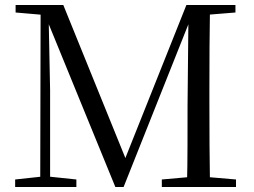

<svg xmlns="http://www.w3.org/2000/svg" viewBox="-20 -748 1015 768"><path d="M40.6 0V-30.1L151.9 -42.1H171.2L285.5 -30.1V0ZM42.4 -698V-728H179.8V-686.9H170.9ZM140.9 0 142.5 -728H173.6L180.4 -387.1V0ZM441.4 0 157 -695.3H151.6V-728H233.2L491.8 -90.5H470.1L476.4 -103.2L725.6 -728H764.6V-695.3H751.6L741 -669.7L474.4 0ZM627.3 0V-30.1L763.8 -42.1H784.1L924 -30.1V0ZM727.7 0Q730 -84.1 730 -166.7Q730 -249.3 730.2 -325.4L734.2 -728H820Q818.6 -645 818.1 -560.5Q817.6 -476.1 817.6 -391.1V-336.8Q817.6 -251.7 818.1 -167.7Q818.6 -83.6 820 0ZM773.7 -686.9V-728H921.8V-698L784.4 -686.9Z"/></svg>

Font: Noto Serif KR ExtraLight
Style: Regular
Weight: 200
Designer: Ryoko NISHIZUKA 西塚涼子 (kana & ideographs); Frank Grießhammer (Latin, Greek & Cyrillic); Wenlong ZHANG 张文龙 (bopomofo); San
Foundry: Adobe
Version: Version 2.002-H1;hotconv 1.1.0;makeotfexe 2.6.0